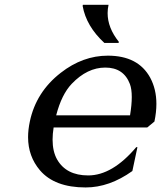

<svg xmlns="http://www.w3.org/2000/svg" viewBox="-20 -782 681 811"><path d="M330.1 -761.7H438.5Q434.6 -744.1 434.6 -726.6Q434.6 -664.6 481.9 -605.5L481 -600.6H420.9Q344.2 -671.4 329.1 -756.8ZM341.8 9.8Q210.9 9.8 148.9 -62.5Q98.6 -121.6 98.6 -202.6Q98.6 -233.9 106 -268.6Q132.3 -393.6 236.8 -474.6Q329.6 -546.9 435.5 -546.9Q563.5 -546.9 614.3 -454.1Q640.6 -405.3 640.6 -343.3Q640.6 -308.1 632.3 -268.6L602.1 -243.7H206.5Q202.1 -215.8 202.1 -192.4Q202.1 -142.1 221.2 -108.4Q259.8 -41 352.5 -41Q454.6 -41 555.7 -160.6L560.5 -160.2L539.1 -59.6Q441.9 9.8 341.8 9.8ZM217.3 -294.9H529.3Q536.6 -339.4 536.6 -372.1Q536.6 -405.8 528.8 -426.8Q502.4 -496.6 424.8 -496.6Q348.6 -496.6 283.2 -428.2Q240.2 -383.3 217.3 -294.9Z"/></svg>

Font: Classica
Style: Book Oblique
Weight: 400
Italic angle: -12°
Designer: Wojciech Kalinowski "wmk69" (wmk69@o2.pl)
Foundry: Wojciech Kalinowski "wmk69" (wmk69@o2.pl)
Version: Version 2.1.1; 2021-05-14